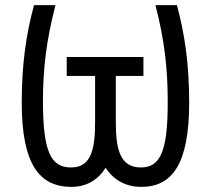

<svg xmlns="http://www.w3.org/2000/svg" viewBox="-20 -720 825 751"><path d="M532 11C653 11 720 -77 720 -319C720 -468 703 -585 672 -700H588C624 -561 636 -449 636 -325C637 -126 606 -65 531 -65C450 -65 433 -135 433 -243V-423H541V-497H241V-423H352V-243C352 -135 336 -65 258 -65C179 -65 148 -126 148 -325C148 -449 161 -561 197 -700H113C82 -585 65 -468 65 -319C65 -77 134 11 260 11C314 11 362 -13 393 -64C426 -13 476 11 532 11Z"/></svg>

Font: Finlandica
Style: Regular
Weight: 400
Designer: Niklas Ekholm, Juho Hiilivirta, Jaakko Suomalainen
Foundry: Helsinki Type Studio
Version: Version 2.000;Glyphs 3.2 (3202)